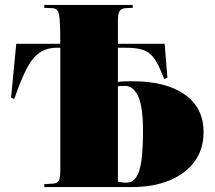

<svg xmlns="http://www.w3.org/2000/svg" viewBox="-20 -760 872 780"><path d="M160 0V-12L194 -14Q213 -15 219 -26Q225 -37 225 -70V-566H212Q169 -566 139.5 -545Q110 -524 87 -478.5Q64 -433 38 -358L25 -363L46 -582H225Q225 -649 222.5 -679.5Q220 -710 212.5 -718.5Q205 -727 189 -727L160 -728V-740H519V-728L491 -727Q473 -726 466 -715Q459 -704 459 -677V-582H649L660 -444L647 -439Q627 -492 609 -519Q591 -546 564.5 -556Q538 -566 492 -566H459V-427Q472 -429 488 -429.5Q504 -430 519 -430Q653 -430 730 -376.5Q807 -323 807 -223Q807 -154 770.5 -104Q734 -54 668.5 -27Q603 0 515 0ZM459 -22Q475 -18 494 -18Q530 -18 545.5 -66Q561 -114 561 -226Q561 -328 541 -369.5Q521 -411 488 -411Q481 -411 473.5 -411Q466 -411 459 -409Z"/></svg>

Font: Display Black
Style: Regular
Weight: 900
Designer: Latin by Veronika Burian and Jose Scaglione. Greek by Irene Vlachou. Cyrillic by Vera Evstafieva.
Foundry: TypeTogether
Version: Version 3.002